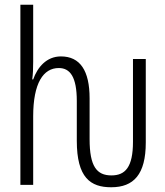

<svg xmlns="http://www.w3.org/2000/svg" viewBox="-20 -780 698 810"><path d="M449 10C544 10 595 -44 595 -179V-531H541V-182C541 -74 508 -40 450 -40C388 -40 358 -78 358 -193V-365C358 -482 318 -542 237 -542C176 -542 138 -496 120 -445H116C119 -468 120 -489 120 -519V-760H66V0H120V-289C120 -430 163 -493 228 -493C276 -493 304 -455 304 -354V-186C304 -30 362 10 449 10Z"/></svg>

Font: Noto Sans Display Condensed Light
Style: Regular
Weight: 300
Width: 3
Designer: Monotype Design Team
Foundry: Monotype Imaging Inc.
Version: Version 1.900